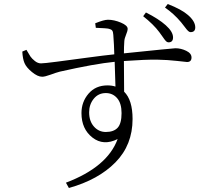

<svg xmlns="http://www.w3.org/2000/svg" viewBox="-20 -854 1040 954"><path d="M691.4 -773.4 705.1 -792Q767.6 -760.7 803.7 -728.5Q839.8 -696.3 839.8 -668Q839.8 -643.6 817.4 -643.6Q810.5 -643.6 804.7 -649.4Q798.8 -655.3 787.6 -671.9Q776.4 -688.5 771.5 -694.3Q743.2 -732.4 691.4 -773.4ZM505.9 -198.2Q544.9 -198.2 564.5 -219.2Q584 -240.2 584 -292Q584 -340.8 562 -366.2Q540 -391.6 505.9 -391.6Q468.8 -391.6 445.8 -363.3Q422.9 -335 422.9 -295.9Q422.9 -252 446.8 -225.1Q470.7 -198.2 505.9 -198.2ZM456.1 -715.8 453.1 -738.3Q496.1 -755.9 516.6 -755.9Q546.9 -755.9 580.6 -741.7Q614.3 -727.5 614.3 -710.9Q614.3 -700.2 606.4 -681.6Q598.6 -663.1 597.7 -649.4Q596.7 -642.6 596.2 -620.6Q595.7 -598.6 595.7 -588.9Q841.8 -614.3 851.6 -614.3Q878.9 -614.3 905.3 -601.6Q931.6 -588.9 931.6 -568.4Q931.6 -545.9 909.2 -545.9Q905.3 -545.9 859.4 -551.3Q813.5 -556.6 760.7 -557.6Q708 -558.6 595.7 -550.8Q595.7 -527.3 596.2 -475.6Q596.7 -423.8 596.7 -398.4Q638.7 -357.4 638.7 -262.7Q638.7 -133.8 553.7 -47.4Q468.8 39.1 322.3 80.1L307.6 53.7Q513.7 -24.4 564.5 -163.1Q494.1 -127.9 439.5 -170.4Q384.8 -212.9 384.8 -292Q384.8 -347.7 419.9 -388.7Q455.1 -429.7 513.7 -429.7Q536.1 -429.7 553.7 -423.8Q550.8 -532.2 549.8 -546.9Q450.2 -537.1 277.3 -498Q258.8 -493.2 231 -482.9Q203.1 -472.7 189.5 -472.7Q167 -472.7 138.7 -496.1Q110.4 -519.5 101.6 -541Q92.8 -561.5 90.8 -597.7L111.3 -606.4Q124 -584 131.3 -573.2Q138.7 -562.5 153.3 -550.8Q168 -539.1 183.6 -539.1Q198.2 -539.1 262.2 -547.4Q326.2 -555.7 412.6 -567.4Q499 -579.1 547.9 -584Q546.9 -629.9 543 -680.7Q542 -696.3 537.6 -702.1Q533.2 -708 521.5 -710.9Q510.7 -713.9 456.1 -715.8ZM799.8 -816.4 813.5 -834Q881.8 -807.6 914.1 -779.3Q950.2 -748 950.2 -717.8Q950.2 -694.3 926.8 -694.3Q920.9 -694.3 914.6 -700.2Q908.2 -706.1 897.9 -720.2Q887.7 -734.4 879.9 -743.2Q843.8 -786.1 799.8 -816.4Z"/></svg>

Font: GenYoMin TW TTF Light
Style: Regular
Weight: 300
Version: Version 1.300